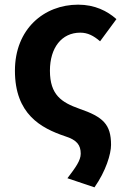

<svg xmlns="http://www.w3.org/2000/svg" viewBox="-20 -594 542 823"><path d="M385 209C434 139 456 66 456 27C456 -61 422 -93 320 -128C244 -155 194 -187 194 -291C194 -389 244 -454 324 -454C356 -454 381 -441 409 -417L479 -512C440 -547 386 -574 315 -574C169 -574 44 -470 44 -291C44 -105 155 -45 259 -10C310 6 326 28 326 65C326 94 304 124 269 170Z"/></svg>

Font: Source Han Sans CN
Style: Bold
Weight: 700
Designer: Ryoko NISHIZUKA 西塚涼子 (kana, bopomofo & ideographs); Paul D. Hunt (Latin, Greek & Cyrillic); Sandoll Communications 산돌커뮤니
Foundry: Adobe
Version: Version 2.001;hotconv 1.0.107;makeotfexe 2.5.65593